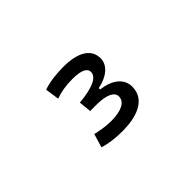

<svg xmlns="http://www.w3.org/2000/svg" viewBox="-54 -892 694 694"><g transform="rotate(-45 293.0 -545.0)"><path d="M274.4 -387.2C360.4 -388.2 409.7 -419.4 409.7 -476.1C409.7 -518.6 374 -544.4 320.3 -551.3V-558.1C368.7 -567.4 401.4 -594.7 401.4 -629.4C401.4 -676.8 359.4 -703.1 284.2 -703.1C246.1 -703.1 211.4 -698.7 181.6 -688.5L189.5 -634.8C214.4 -644 242.7 -648.9 275.9 -648.9C319.8 -648.9 341.8 -638.7 341.8 -619.1C341.8 -594.7 310.1 -576.2 234.9 -569.3L239.7 -521.5H271C321.8 -521.5 350.6 -508.3 350.6 -485.4C350.6 -457.5 320.3 -441.9 267.6 -441.9C235.8 -441.9 210.4 -448.2 191.4 -452.1L175.8 -399.9C201.7 -391.6 235.4 -386.7 274.4 -387.2Z"/></g></svg>

Font: Cascadia Mono NF Light
Style: Regular
Weight: 300
Monospace: yes
Designer: Aaron Bell
Foundry: Saja Typeworks
Version: Version 2404.023